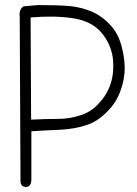

<svg xmlns="http://www.w3.org/2000/svg" viewBox="-20 -749 540 759"><path d="M131 -729Q169 -729 200.5 -728Q232 -727 256 -725Q305 -720 348 -701Q388 -682 419 -647Q447 -615 459 -572Q465 -551 468.5 -530Q472 -509 473 -486Q474 -441 458 -395Q450 -371 437 -349.5Q424 -328 404 -308Q364 -267 320 -254Q275 -239 218 -236Q190 -235 161.5 -233.5Q133 -232 104 -230V-41Q104 -10 82 -10Q59 -10 61 -41L58 -682Q54 -711 73 -724ZM103 -276Q160 -279 209 -279Q257 -279 300 -294Q343 -308 372 -342Q403 -374 418 -420Q432 -465 426 -520Q418 -577 380 -621Q341 -666 268 -677Q194 -688 101 -680Z"/></svg>

Font: Yomogi
Style: Regular
Weight: 400
Designer: satsuyako
Foundry: satsuyako
Version: Version 3.100